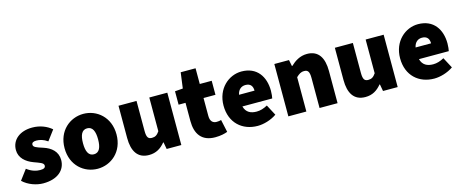

<svg xmlns="http://www.w3.org/2000/svg" viewBox="-39 -1204 4260 1771"><g transform="rotate(-15 2091.0 -319.0)"><path d="M212 12C352 12 426 -60 426 -154C426 -234 370 -282 294 -306C230 -326 206 -336 206 -358C206 -376 220 -386 250 -386C282 -386 319 -377 356 -350L428 -446C384 -484 320 -512 244 -512C126 -512 46 -448 46 -350C46 -274 104 -226 174 -200C227 -180 266 -170 266 -144C266 -124 252 -114 216 -114C182 -114 136 -124 90 -160L18 -64C70 -14 148 12 212 12Z M732 12C860 12 980 -84 980 -250C980 -416 860 -512 732 -512C604 -512 484 -416 484 -250C484 -84 604 12 732 12ZM732 -126C680 -126 660 -174 660 -250C660 -326 680 -374 732 -374C784 -374 804 -326 804 -250C804 -174 784 -126 732 -126Z M1222 12C1290 12 1336 -18 1376 -66H1380L1392 0H1532V-500H1360V-178C1338 -146 1320 -134 1288 -134C1254 -134 1238 -150 1238 -214V-500H1066V-192C1066 -68 1112 12 1222 12Z M1854 12C1906 12 1946 2 1972 -8L1946 -128C1934 -124 1918 -122 1902 -122C1870 -122 1842 -140 1842 -195V-366H1956V-500H1842V-650H1700L1680 -500L1604 -494V-366H1670V-192C1670 -70 1724 12 1854 12Z M2260 12C2316 12 2388 -8 2442 -46L2388 -148C2352 -128 2318 -118 2284 -118C2228 -118 2184 -138 2168 -198H2453C2456 -210 2460 -240 2460 -270C2460 -404 2390 -512 2242 -512C2120 -512 2002 -412 2002 -250C2002 -84 2114 12 2260 12ZM2166 -310C2176 -360 2208 -382 2246 -382C2298 -382 2314 -348 2314 -310Z M2554 0H2726V-328C2752 -352 2770 -366 2802 -366C2836 -366 2852 -350 2852 -286V0H3024V-308C3024 -432 2978 -512 2868 -512C2800 -512 2750 -478 2710 -440H2706L2694 -500H2554Z M3288 12C3356 12 3402 -18 3442 -66H3446L3458 0H3598V-500H3426V-178C3404 -146 3386 -134 3354 -134C3320 -134 3304 -150 3304 -214V-500H3132V-192C3132 -68 3178 12 3288 12Z M3946 12C4002 12 4074 -8 4128 -46L4074 -148C4038 -128 4004 -118 3970 -118C3914 -118 3870 -138 3854 -198H4139C4142 -210 4146 -240 4146 -270C4146 -404 4076 -512 3928 -512C3806 -512 3688 -412 3688 -250C3688 -84 3800 12 3946 12ZM3852 -310C3862 -360 3894 -382 3932 -382C3984 -382 4000 -348 4000 -310Z"/></g></svg>

Font: Source Sans Pro Black
Style: Regular
Weight: 900
Designer: Paul D. Hunt
Foundry: Adobe Systems Incorporated
Version: Version 3.006;hotconv 1.0.111;makeotfexe 2.5.65597